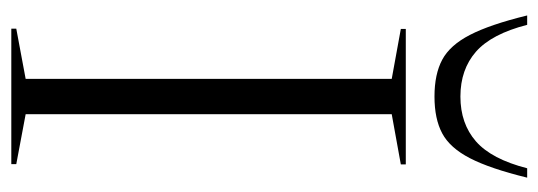

<svg xmlns="http://www.w3.org/2000/svg" viewBox="-334 -642 975 348"><g transform="rotate(90 154.0 -467.5)"><path d="M277 -9V0H31.5V-9L122.5 -26V-689.5L32 -706V-715H277.5V-706L186.5 -689.5V-26ZM154.5 -814Q203.5 -814 235.8 -842.2Q268 -870.5 284.5 -935H301.5Q285 -867.5 266.2 -831.2Q247.5 -795 221.2 -781Q195 -767 154.5 -767Q114 -767 87.8 -781Q61.5 -795 42.8 -831.2Q24 -867.5 7.5 -935H24.5Q41 -870.5 73.2 -842.2Q105.5 -814 154.5 -814Z"/></g></svg>

Font: Newsreader 72pt Light
Style: Regular
Weight: 300
Designer: Hugues Gentile
Foundry: Production Type
Version: Version 1.003; ttfautohint (v1.8.3)